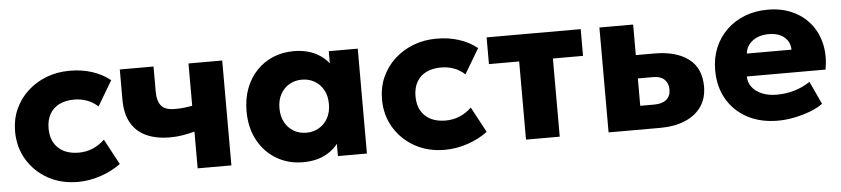

<svg xmlns="http://www.w3.org/2000/svg" viewBox="-38 -720 4073 930"><g transform="rotate(-5 1999.0 -255.0)"><path d="M310 15Q229 15 165.2 -20.2Q101.5 -55.5 64.5 -116.8Q27.5 -178 27.5 -255Q27.5 -313 49.2 -362Q71 -411 110.5 -447.8Q150 -484.5 202.5 -504.8Q255 -525 316.5 -525Q374.5 -525 424 -509.2Q473.5 -493.5 513 -462L441 -340.5Q416.5 -363 387.2 -373.5Q358 -384 326 -384Q284 -384 253.5 -369Q223 -354 206.8 -325Q190.5 -296 190.5 -255.5Q190.5 -194.5 226.8 -160.2Q263 -126 326.5 -126Q362.5 -126 394.2 -139.2Q426 -152.5 452.5 -178L519 -54Q476 -22 420.8 -3.5Q365.5 15 310 15Z M893 0V-178.5Q860 -170 831.5 -165.5Q803 -161 773 -161Q708.5 -161 660.5 -182Q612.5 -203 585.8 -247.8Q559 -292.5 559 -364V-510H723V-386Q723 -342 742.2 -319Q761.5 -296 807.5 -296Q835.5 -296 855.2 -298.5Q875 -301 893 -304V-510H1057V0Z M1405 15Q1333 15 1276 -18.8Q1219 -52.5 1186 -113.2Q1153 -174 1153 -255Q1153 -316 1172 -365.8Q1191 -415.5 1225 -451Q1259 -486.5 1305 -505.8Q1351 -525 1405 -525Q1476 -525 1526 -494.2Q1576 -463.5 1597.5 -412.5L1575 -377V-510H1716V0H1575V-133L1597.5 -98Q1576 -47 1526 -16Q1476 15 1405 15ZM1433 -126Q1467 -126 1494.2 -141.8Q1521.5 -157.5 1537.5 -186.5Q1553.5 -215.5 1553.5 -255Q1553.5 -295 1537.5 -323.8Q1521.5 -352.5 1494.2 -368.2Q1467 -384 1433 -384Q1399 -384 1372 -368.2Q1345 -352.5 1329 -323.8Q1313 -295 1313 -255Q1313 -215.5 1329 -186.5Q1345 -157.5 1372 -141.8Q1399 -126 1433 -126Z M2094 15Q2013 15 1949.2 -20.2Q1885.5 -55.5 1848.5 -116.8Q1811.5 -178 1811.5 -255Q1811.5 -313 1833.2 -362Q1855 -411 1894.5 -447.8Q1934 -484.5 1986.5 -504.8Q2039 -525 2100.5 -525Q2158.5 -525 2208 -509.2Q2257.5 -493.5 2297 -462L2225 -340.5Q2200.5 -363 2171.2 -373.5Q2142 -384 2110 -384Q2068 -384 2037.5 -369Q2007 -354 1990.8 -325Q1974.5 -296 1974.5 -255.5Q1974.5 -194.5 2010.8 -160.2Q2047 -126 2110.5 -126Q2146.5 -126 2178.2 -139.2Q2210 -152.5 2236.5 -178L2303 -54Q2260 -22 2204.8 -3.5Q2149.5 15 2094 15Z M2489.5 0V-380H2342.5V-510H2800V-380H2653.5V0Z M2891 0V-510H3055V-115H3123Q3161.5 -115 3182.2 -132.2Q3203 -149.5 3203 -181Q3203 -211.5 3184.2 -229.8Q3165.5 -248 3131 -248H3038.5V-361.5H3144.5Q3250.5 -361.5 3310.8 -316.2Q3371 -271 3371 -181Q3371 -124.5 3343 -84Q3315 -43.5 3263.5 -21.8Q3212 0 3142 0Z M3713.5 15Q3629.5 15 3566 -18.8Q3502.5 -52.5 3467 -113.2Q3431.5 -174 3431.5 -255.5Q3431.5 -314.5 3452.2 -364Q3473 -413.5 3510.2 -449.5Q3547.5 -485.5 3598.2 -505.2Q3649 -525 3710 -525Q3777 -525 3829.5 -501.2Q3882 -477.5 3916.2 -435.2Q3950.5 -393 3963.5 -335.8Q3976.5 -278.5 3964.5 -211.5H3581.5Q3582 -181.5 3599.5 -159Q3617 -136.5 3647.5 -123.8Q3678 -111 3718.5 -111Q3763.5 -111 3804 -122.8Q3844.5 -134.5 3881.5 -159L3933 -48Q3909.5 -30 3872.2 -15.8Q3835 -1.5 3793.2 6.8Q3751.5 15 3713.5 15ZM3591.5 -322H3808.5Q3807.5 -360.5 3780 -383.5Q3752.5 -406.5 3705.5 -406.5Q3658 -406.5 3626.8 -383.5Q3595.5 -360.5 3591.5 -322Z"/></g></svg>

Font: Geologica Cursive
Style: Bold
Weight: 700
Designer: Sindre Bremnes, Frode Helland
Foundry: Monokrom Skriftforlag AS
Version: Version 1.010;gftools[0.9.28]